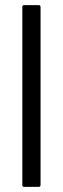

<svg xmlns="http://www.w3.org/2000/svg" viewBox="-20 -728 244 748"><path d="M67 -7V-701Q67 -708 74 -708H130Q138 -708 138 -701V-7Q138 0 130 0H74Q67 0 67 -7Z"/></svg>

Font: Glory Thin
Style: Regular
Weight: 400
Version: Version 1.011